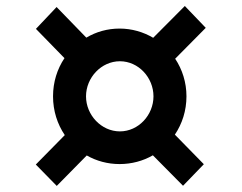

<svg xmlns="http://www.w3.org/2000/svg" viewBox="-20 -694 794 631"><path d="M97.7 -153.3 166.5 -83 265.1 -183.1C296.9 -165 333.5 -154.8 373 -154.8C412.6 -154.8 450.2 -165 482.4 -183.6L581.5 -83.5L649.9 -154.3L554.7 -251.5C578.6 -287.1 592.8 -330.1 592.8 -377.4C592.8 -423.3 579.1 -465.8 555.7 -501L656.2 -602.5L587.4 -674.3L483.4 -569.8C451.2 -588.9 413.1 -600.1 373 -600.1C333 -600.1 295.9 -589.4 263.7 -570.3L166 -670.9L98.1 -599.1L191.9 -502.9C168 -467.3 154.3 -424.3 154.3 -377.4C154.3 -329.6 168.5 -286.1 192.9 -250ZM374 -262.2C313 -262.2 262.7 -315.9 262.7 -377.4C262.7 -439 313 -492.7 374 -492.7C435.1 -492.7 484.4 -439 484.4 -377.4C484.4 -315.9 435.1 -262.2 374 -262.2Z"/></svg>

Font: Merriweather Sans
Style: Bold
Weight: 700
Designer: Eben Sorkin ( eben@eyebytes.com )
Foundry: Eben Sorkin
Version: Version 1.003